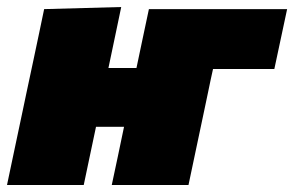

<svg xmlns="http://www.w3.org/2000/svg" viewBox="-38 -528 840 548"><path d="M-18 0Q-7 -51.5 3.2 -100.5Q13.5 -149.5 27 -213L37.5 -263Q49.5 -318.5 58 -359.2Q66.5 -400 73.8 -434Q81 -468 88 -502L308 -508Q299.5 -467 291 -426.8Q282.5 -386.5 271.5 -334H351.5Q362.5 -385.5 370.5 -424.2Q378.5 -463 387 -502H781.5L745 -331H570Q566.5 -316 563 -299Q559.5 -282 555.5 -263L545 -213Q531.5 -149.5 521.2 -100.5Q511 -51.5 500 0H281Q290 -41.5 298.2 -80.8Q306.5 -120 316 -166H236Q226.5 -120 218 -80.8Q209.5 -41.5 201 0Z"/></svg>

Font: Commissioner Black
Style: Italic
Weight: 900
Italic angle: -12°
Designer: Kostas Bartsokas
Foundry: Kostas Bartsokas
Version: Version 1.000; ttfautohint (v1.8.3)